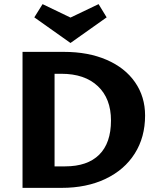

<svg xmlns="http://www.w3.org/2000/svg" viewBox="-20 -909 771 929"><path d="M89 -658H289Q407 -658 496 -619.5Q585 -581 633.5 -511Q682 -441 682 -350Q682 -245 632 -166Q582 -87 490.5 -43.5Q399 0 278 0H89ZM295 -104Q403 -104 460 -160.5Q517 -217 517 -326Q517 -432 453.5 -492Q390 -552 277 -552H244V-104ZM496 -825 321 -701 146 -825 186 -889 321 -824 457 -889Z"/></svg>

Font: Ysabeau Ultrabold
Style: Regular
Weight: 800
Designer: Christian Thalmann (Catharsis Fonts)
Version: Version 0.003